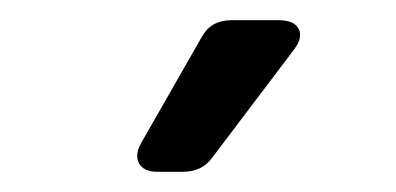

<svg xmlns="http://www.w3.org/2000/svg" viewBox="-20 -810 392 190"><path d="M136 -640Q122 -640 117.5 -648.5Q113 -657 120 -669L180 -774Q189 -790 209 -790H256Q271 -790 275.5 -781.5Q280 -773 271 -761L190 -654Q180 -640 161 -640Z"/></svg>

Font: Pitagon Sans Text
Style: Regular
Weight: 400
Designer: Travis Tran
Foundry: Pitagon
Version: Version 1.001; ttfautohint (v1.8.4.7-5d5b);gftools[0.9.26]